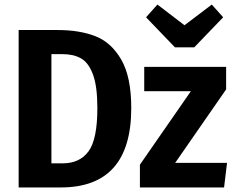

<svg xmlns="http://www.w3.org/2000/svg" viewBox="-20 -824 1031 844"><path d="M557 -349Q557 0 247 0H62V-692H234Q329 -692 399 -665Q469 -638 513 -562Q557 -486 557 -349ZM206 -586V-106H256Q330 -106 369 -158.5Q408 -211 408 -349Q408 -445 388.5 -497Q369 -549 336 -567.5Q303 -586 255 -586ZM974 -431 750 -108H978L965 0H595V-100L819 -423H614V-530H974ZM961 -748 834 -616H749L622 -748L672 -804L791 -713L911 -804Z"/></svg>

Font: Fira Sans Condensed SemiBold
Style: Regular
Weight: 600
Width: 3
Designer: bBox Type GmbH & Carrois Corporate GbR & Edenspiekermann AG
Foundry: bBox Type GmbH & Carrois Corporate GbR & Edenspiekermann AG
Version: Version 4.301